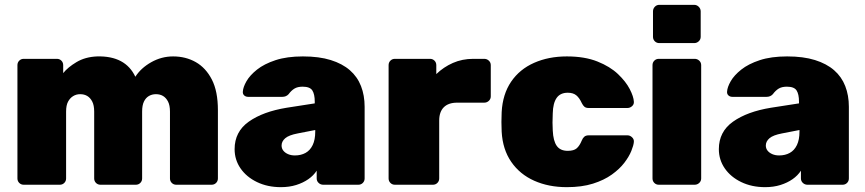

<svg xmlns="http://www.w3.org/2000/svg" viewBox="-20 -763 3573 793"><path d="M78 0Q67 0 59.5 -7.5Q52 -15 52 -26V-494Q52 -505 59.5 -512.5Q67 -520 78 -520H215Q226 -520 233.5 -512.5Q241 -505 241 -494V-461Q260 -485 296 -506.5Q332 -528 381 -530Q498 -533 539 -446Q562 -482 604.5 -506Q647 -530 695 -530Q747 -530 788.5 -506.5Q830 -483 855 -434.5Q880 -386 880 -308V-26Q880 -15 872.5 -7.5Q865 0 854 0H708Q697 0 689.5 -7.5Q682 -15 682 -26V-302Q682 -328 674 -343.5Q666 -359 653.5 -366.5Q641 -374 624 -374Q608 -374 595 -366.5Q582 -359 574.5 -343.5Q567 -328 567 -302V-26Q567 -15 559.5 -7.5Q552 0 541 0H395Q384 0 376.5 -7.5Q369 -15 369 -26V-302Q369 -328 361 -343.5Q353 -359 340.5 -366.5Q328 -374 311 -374Q295 -374 282 -366Q269 -358 261 -343Q253 -328 253 -302V-26Q253 -15 245.5 -7.5Q238 0 227 0Z M1140 10Q1085 10 1041.5 -11Q998 -32 973.5 -67.5Q949 -103 949 -147Q949 -219 1007.5 -260.5Q1066 -302 1164 -318L1280 -336V-343Q1280 -374 1270 -389.5Q1260 -405 1230 -405Q1209 -405 1196 -397Q1183 -389 1172 -374Q1162 -363 1146 -363H1005Q995 -363 988.5 -369Q982 -375 983 -385Q984 -403 998 -427.5Q1012 -452 1041.5 -475.5Q1071 -499 1118 -514.5Q1165 -530 1231 -530Q1298 -530 1346 -515Q1394 -500 1425 -473Q1456 -446 1471 -407.5Q1486 -369 1486 -322V-26Q1486 -15 1478.5 -7.5Q1471 0 1460 0H1315Q1304 0 1296 -7.5Q1288 -15 1288 -26V-58Q1275 -38 1253.5 -23Q1232 -8 1203.5 1Q1175 10 1140 10ZM1198 -121Q1223 -121 1242 -131.5Q1261 -142 1271.5 -164Q1282 -186 1282 -219V-226L1210 -212Q1173 -205 1158 -192Q1143 -179 1143 -162Q1143 -150 1150 -141Q1157 -132 1169.5 -126.5Q1182 -121 1198 -121Z M1611 0Q1600 0 1592.5 -7.5Q1585 -15 1585 -26V-494Q1585 -505 1592.5 -512.5Q1600 -520 1611 -520H1756Q1767 -520 1774.5 -512.5Q1782 -505 1782 -494V-457Q1812 -486 1850.5 -503Q1889 -520 1935 -520H1980Q1991 -520 1999 -512.5Q2007 -505 2007 -494V-365Q2007 -354 1999 -346.5Q1991 -339 1980 -339H1868Q1832 -339 1813 -320Q1794 -301 1794 -265V-26Q1794 -15 1786.5 -7.5Q1779 0 1768 0Z M2321 10Q2246 10 2186.5 -16.5Q2127 -43 2091.5 -94.5Q2056 -146 2052 -219Q2051 -235 2051 -259Q2051 -283 2052 -300Q2056 -374 2091 -425.5Q2126 -477 2186 -503.5Q2246 -530 2321 -530Q2395 -530 2447.5 -509Q2500 -488 2532.5 -457Q2565 -426 2581 -395Q2597 -364 2598 -343Q2599 -332 2590.5 -324.5Q2582 -317 2572 -317H2411Q2400 -317 2394 -322Q2388 -327 2383 -337Q2373 -359 2360 -369.5Q2347 -380 2325 -380Q2294 -380 2279 -358.5Q2264 -337 2263 -295Q2261 -254 2263 -224Q2265 -181 2279.5 -160.5Q2294 -140 2325 -140Q2350 -140 2362 -150.5Q2374 -161 2383 -183Q2387 -193 2393.5 -198.5Q2400 -204 2411 -204H2572Q2582 -204 2590.5 -196Q2599 -188 2598 -177Q2597 -163 2587.5 -139.5Q2578 -116 2558.5 -90.5Q2539 -65 2507 -42Q2475 -19 2429 -4.5Q2383 10 2321 10Z M2701 0Q2690 0 2682.5 -7.5Q2675 -15 2675 -26V-494Q2675 -505 2682.5 -512.5Q2690 -520 2701 -520H2849Q2860 -520 2868 -512.5Q2876 -505 2876 -494V-26Q2876 -15 2868 -7.5Q2860 0 2849 0ZM2703 -585Q2692 -585 2684.5 -592.5Q2677 -600 2677 -611V-716Q2677 -727 2684.5 -735Q2692 -743 2703 -743H2847Q2858 -743 2866 -735Q2874 -727 2874 -716V-611Q2874 -600 2866 -592.5Q2858 -585 2847 -585Z M3140 10Q3085 10 3041.5 -11Q2998 -32 2973.5 -67.5Q2949 -103 2949 -147Q2949 -219 3007.5 -260.5Q3066 -302 3164 -318L3280 -336V-343Q3280 -374 3270 -389.5Q3260 -405 3230 -405Q3209 -405 3196 -397Q3183 -389 3172 -374Q3162 -363 3146 -363H3005Q2995 -363 2988.5 -369Q2982 -375 2983 -385Q2984 -403 2998 -427.5Q3012 -452 3041.5 -475.5Q3071 -499 3118 -514.5Q3165 -530 3231 -530Q3298 -530 3346 -515Q3394 -500 3425 -473Q3456 -446 3471 -407.5Q3486 -369 3486 -322V-26Q3486 -15 3478.5 -7.5Q3471 0 3460 0H3315Q3304 0 3296 -7.5Q3288 -15 3288 -26V-58Q3275 -38 3253.5 -23Q3232 -8 3203.5 1Q3175 10 3140 10ZM3198 -121Q3223 -121 3242 -131.5Q3261 -142 3271.5 -164Q3282 -186 3282 -219V-226L3210 -212Q3173 -205 3158 -192Q3143 -179 3143 -162Q3143 -150 3150 -141Q3157 -132 3169.5 -126.5Q3182 -121 3198 -121Z"/></svg>

Font: Rubik Light ExtraBold
Style: Regular
Weight: 800
Version: Version 2.104